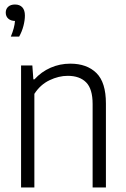

<svg xmlns="http://www.w3.org/2000/svg" viewBox="-20 -832 558 852"><path d="M73.5 -541.5H123.5L128 -480H133Q163.5 -513.5 204.5 -531.5Q245.5 -549.5 292 -549.5Q365.5 -549.5 407.8 -508Q450 -466.5 450 -373V0H391V-370.5Q391 -437.5 362.2 -466.5Q333.5 -495.5 280.5 -495.5Q240.5 -495.5 199.8 -476Q159 -456.5 132.5 -415.5V0H73.5ZM90.5 -763Q90.5 -742 84 -717Q77.5 -692 65 -669.5H28Q44.5 -709 46.5 -739Q27.5 -739.5 16.5 -749.5Q5.5 -759.5 5.5 -776Q5.5 -792.5 16.5 -802.2Q27.5 -812 46.5 -812Q67.5 -812 79 -799.5Q90.5 -787 90.5 -763Z"/></svg>

Font: Encode Sans Semi Condensed Light
Style: Regular
Weight: 300
Width: 4
Designer: Multiple Designers
Foundry: Impallari Type
Version: Version 2.000